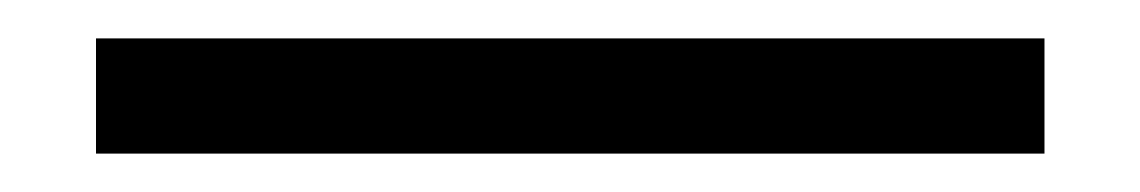

<svg xmlns="http://www.w3.org/2000/svg" viewBox="-20 1 594 100"><path d="M30 81V21H524V81Z"/></svg>

Font: Baskervville SC
Style: Regular
Weight: 400
Designer: Alexis Faudot, Rémi Forte, Morgane Pierson, Rafael Ribas, Tanguy Vanlaeys, Rosalie Wagner, Thomas Huot-Marchand
Foundry: ANRT
Version: Version 1.100